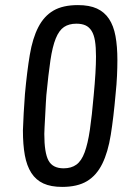

<svg xmlns="http://www.w3.org/2000/svg" viewBox="-20 -727 510 754"><path d="M357 -505Q357 -542 353 -566.5Q349 -591 339.5 -606Q330 -621 315.5 -627.5Q301 -634 280 -634Q251 -634 231.5 -621Q212 -608 199 -576Q186 -544 178 -490Q170 -436 162 -353Q161 -345 160 -322Q159 -299 157.5 -274Q156 -249 155 -227.5Q154 -206 154 -201Q154 -127 170.5 -96.5Q187 -66 230 -66Q260 -66 280 -80.5Q300 -95 312.5 -129Q325 -163 333 -217.5Q341 -272 348 -353Q357 -448 357 -505ZM441 -491Q441 -462 439.5 -429Q438 -396 434 -358Q426 -266 415 -197.5Q404 -129 381.5 -83.5Q359 -38 321.5 -15.5Q284 7 224 7Q180 7 150.5 -6.5Q121 -20 103 -48Q85 -76 77.5 -117.5Q70 -159 70 -215Q71 -247 73 -282Q75 -317 78 -358Q86 -446 97 -511.5Q108 -577 130.5 -620.5Q153 -664 190 -685.5Q227 -707 286 -707Q331 -707 360.5 -693.5Q390 -680 408 -653Q426 -626 433.5 -585.5Q441 -545 441 -491Z"/></svg>

Font: Share
Style: Italic
Weight: 400
Version: Version 1.002